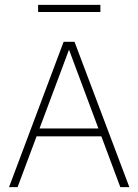

<svg xmlns="http://www.w3.org/2000/svg" viewBox="-20 -766 566 786"><path d="M17 0 240.5 -595H285L509.5 0H472.5L257.5 -576H267.5L52 0ZM117 -208 126.5 -240H399.5L408.5 -208ZM136 -717V-746H391V-717Z"/></svg>

Font: Encode Sans SC SemiCondensed Thin
Style: Regular
Weight: 250
Width: 4
Designer: Multiple Designers
Foundry: Impallari Type
Version: Version 3.002